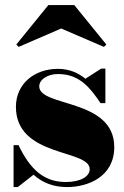

<svg xmlns="http://www.w3.org/2000/svg" viewBox="-20 -748 504 778"><path d="M228 -632.5 401 -558 411 -567.5 281 -727.5H176L46 -567.5L55.5 -558ZM52 10 116 -40C152 -7.5 196.5 10 251.5 10C338.5 10 443 -33 443 -152C443 -350 139 -313.5 139 -398C139 -425.5 172.5 -448 215 -448C305 -448 347.5 -388.5 387.5 -330H407V-470H390L326 -429C296.5 -453 260.5 -469 214.5 -469C120 -469 44.5 -409 44.5 -315C44.5 -109 343.5 -144.5 343.5 -62.5C343.5 -32.5 306 -10.5 246.5 -10.5C160.5 -10.5 103.5 -58.5 55 -160H35V10ZM56.5 -119.5Z"/></svg>

Font: Bodoni* 11pt Fatface
Style: Regular
Weight: 900
Version: Version 2.3